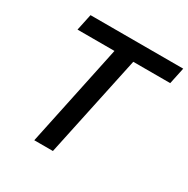

<svg xmlns="http://www.w3.org/2000/svg" viewBox="-161 -855 980 999"><g transform="rotate(30 329.5 -355.0)"><path d="M303 -611H81L102 -710H659L638 -611H416L286 0H174Z"/></g></svg>

Font: Raleway-v4020 SemiBold
Style: Italic
Weight: 600
Italic angle: -12°
Designer: Matt McInerney, Pablo Impallari, Rodrigo Fuenzalida
Foundry: Matt McInerney, Pablo Impallari, Rodrigo Fuenzalida
Version: Version 4.020;PS 004.020;hotconv 1.0.88;makeotf.lib2.5.64775